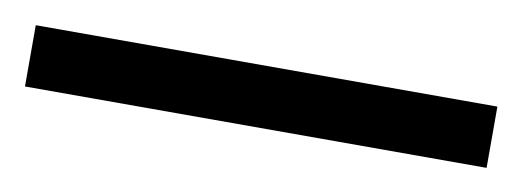

<svg xmlns="http://www.w3.org/2000/svg" viewBox="-30 22 487 179"><g transform="rotate(10 213.5 112.0)"><path d="M-5 141H432V83H-5Z"/></g></svg>

Font: Noto Serif Bengali SemiCondensed
Style: Bold
Weight: 700
Width: 4
Designer: Juan Bruce, Universal Thirst, Indian Type Foundry and the Monotype Design Team.
Foundry: Monotype Imaging Inc.
Version: Version 2.003